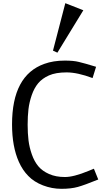

<svg xmlns="http://www.w3.org/2000/svg" viewBox="-20 -1167 688 1207"><path d="M55.7 0ZM340.8 -835.9 313 -848.6 390.6 -1147 503.9 -1102.5ZM562 -676.3Q466.8 -711.9 398.7 -711.9Q330.6 -711.9 287.8 -692.9Q245.1 -673.8 220 -643.6Q194.8 -613.3 179.4 -568.6Q164.1 -523.9 158.9 -480.2Q153.8 -436.5 153.8 -382.8Q153.8 -329.1 159.2 -284.9Q164.6 -240.7 180.2 -196.3Q195.8 -151.9 220.9 -121.8Q246.1 -91.8 288.6 -73Q331.1 -54.2 387.7 -54.2Q442.4 -53.7 537.1 -92.8Q565.4 -104.5 570.3 -106.4L597.7 -38.6Q511.2 -3.4 468.8 8.3Q426.3 20 366.2 20Q306.2 20 250 -1.7Q193.8 -23.4 158.2 -60.5Q122.1 -96.7 98.6 -149.4Q55.7 -245.6 55.7 -384.8Q55.7 -693.4 258.8 -765.6Q315.4 -786.1 387.7 -786.1Q442.4 -786.1 475.1 -777.8Q507.8 -769.5 517.3 -766.8Q526.9 -764.2 550.3 -757.1Q573.7 -750 584 -747.1Z"/></svg>

Font: Dhyana
Style: Regular
Weight: 400
Foundry: Vernon Adams
Version: Version 1.002; ttfautohint (v0.8.51-6076)